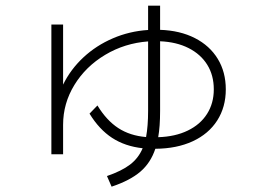

<svg xmlns="http://www.w3.org/2000/svg" viewBox="-20 -622 978 688"><path d="M164.1 -534.2H206.1V-318.8Q232.9 -373.5 278.8 -416.3Q324.7 -459 384.3 -484.6Q443.8 -510.3 510.7 -514.6V-601.6H553.7V-515.1Q625 -512.7 678.2 -485.6Q731.4 -458.5 760.3 -411.1Q789.1 -363.8 789.1 -301.8Q789.1 -238.3 758.3 -190.2Q727.5 -142.1 670.4 -115.7Q613.3 -89.4 536.6 -88.9Q520 -38.6 482.9 -6.8Q445.8 24.9 379.9 46.9L363.3 8.8Q416 -9.3 446 -32.2Q476.1 -55.2 491.2 -90.8Q428.2 -97.7 381.8 -127.9Q335.4 -158.2 300.8 -214.8L329.1 -244.1Q361.8 -190.4 403.8 -163.1Q445.8 -135.7 503.4 -130.9Q510.7 -170.4 510.7 -224.6V-473.6Q426.8 -467.3 356.9 -425.5Q287.1 -383.8 246.6 -317.6Q206.1 -251.5 206.1 -174.8V-69.3H164.1ZM746.1 -301.8Q746.1 -352.1 722.7 -389.9Q699.2 -427.7 655.8 -449.7Q612.3 -471.7 553.7 -474.1V-224.6Q553.7 -168.5 546.9 -130.4Q607.9 -132.3 652.8 -154.1Q697.8 -175.8 721.9 -213.9Q746.1 -252 746.1 -301.8Z"/></svg>

Font: Pretendard JP ExtraLight
Style: Regular
Weight: 200
Designer: Base glyphs from Inter by Rasmus Andersson; Hangeul glyphs from Noto Sans CJK(Source Han Sans) by Jang Soo-young and Kan
Foundry: Kil Hyung-jin
Version: Version 1.309